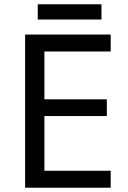

<svg xmlns="http://www.w3.org/2000/svg" viewBox="-20 -875 596 895"><path d="M496 0H97V-714H496V-635H187V-412H478V-334H187V-79H496ZM453 -855V-784H156V-855Z"/></svg>

Font: Noto Sans Vai
Style: Regular
Weight: 400
Designer: Monotype Design Team
Foundry: Monotype Imaging Inc.
Version: Version 2.001; ttfautohint (v1.8.4.7-5d5b)